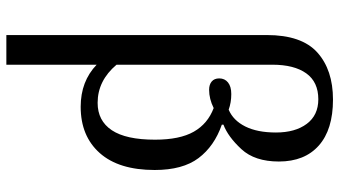

<svg xmlns="http://www.w3.org/2000/svg" viewBox="-246 -558 1042 589"><g transform="rotate(90 274.5 -263.0)"><path d="M87 -561Q87 -668 140.5 -716Q194 -764 285 -764Q377 -764 426 -720.5Q475 -677 475 -598Q475 -524 437 -483Q399 -442 362 -428V-423Q428 -400 464.5 -351.5Q501 -303 501 -217Q501 -107 449 -48.5Q397 10 307 10Q229 10 178 -39V238H87ZM408 -218Q408 -294 383.5 -337Q359 -380 311 -398Q283 -384 255 -384Q239 -384 229.5 -392Q220 -400 220 -415Q220 -432 232.5 -442Q245 -452 268 -452Q294 -452 316 -444Q349 -458 367.5 -495Q386 -532 386 -589Q386 -648 359.5 -683.5Q333 -719 284 -719Q231 -719 204.5 -682Q178 -645 178 -578V-100Q227 -42 295 -42Q350 -42 379 -85.5Q408 -129 408 -218Z"/></g></svg>

Font: Noto Serif Narrow
Style: Regular
Weight: 400
Width: 4
Designer: Monotype Design Team
Foundry: Monotype Imaging Inc.
Version: Version 1.001